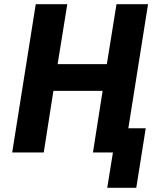

<svg xmlns="http://www.w3.org/2000/svg" viewBox="-20 -725 787 913"><path d="M490 168 517 0H427L444 -115H673L628 168ZM38 0 150 -705H300L254 -420H488L534 -705H684L572 0H422L468 -293H234L188 0Z"/></svg>

Font: Nunito Sans 7pt Condensed ExtraBold
Style: Italic
Weight: 800
Width: 3
Italic angle: -9°
Designer: Vernon Adams
Foundry: Vernon Adams
Version: Version 3.101;gftools[0.9.27]